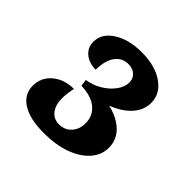

<svg xmlns="http://www.w3.org/2000/svg" viewBox="-118 -918 636 636"><g transform="rotate(45 200.0 -600.5)"><path d="M165 -391Q99 -391 63.5 -413.5Q28 -436 28 -476Q28 -515 57.5 -540Q87 -565 132 -565Q129 -550 127.5 -538Q126 -526 126 -515Q126 -484 140.5 -465.5Q155 -447 180 -447Q207 -447 223.5 -465.5Q240 -484 240 -512Q240 -547 214 -568Q188 -589 142 -590L149 -608L190 -615Q264 -615 308 -586Q352 -557 352 -509Q352 -475 328 -448Q304 -421 262 -406Q220 -391 165 -391ZM142 -590 139 -614Q167 -618 191.5 -632.5Q216 -647 231.5 -668Q247 -689 247 -710Q247 -728 234.5 -739.5Q222 -751 202 -751Q172 -751 155 -727Q138 -703 138 -661Q107 -661 87 -677.5Q67 -694 67 -721Q67 -760 106 -785Q145 -810 206 -810Q268 -810 307 -783Q346 -756 346 -713Q346 -678 319.5 -650Q293 -622 247 -606Q201 -590 142 -590Z"/></g></svg>

Font: Merienda
Style: Bold
Weight: 700
Designer: Eduardo Rodriguez Tunni
Foundry: Eduardo Rodriguez Tunni
Version: Version 2.001